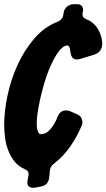

<svg xmlns="http://www.w3.org/2000/svg" viewBox="-25 -816 510 920"><path d="M138 84Q124 84 115 79Q106 74 106 58Q106 52 107 49L112 22Q112 10 108 4.5Q104 -1 93 -6Q63 -19 44 -43Q25 -67 14 -96.5Q3 -126 -1 -158Q-5 -190 -5 -219Q-5 -282 11 -358Q27 -434 59 -504.5Q91 -575 139.5 -631.5Q188 -688 254 -713Q275 -724 278 -743L280 -756Q283 -773 296 -784Q309 -795 327 -796H344Q360 -796 366.5 -788Q373 -780 373 -769Q373 -761 372 -758L370 -751Q370 -740 373.5 -734.5Q377 -729 388 -724Q424 -710 443.5 -678Q463 -646 465 -609Q465 -565 423 -553L357 -533Q352 -532 348.5 -531.5Q345 -531 343 -531Q317 -531 313 -565Q312 -568 312 -571Q312 -574 311 -576L309 -586Q305 -598 298 -598Q285 -598 271.5 -586Q258 -574 245.5 -554Q233 -534 221 -508Q209 -482 199 -454Q177 -388 164 -325Q151 -262 151 -224Q151 -220 151.5 -211.5Q152 -203 154 -194.5Q156 -186 160 -179.5Q164 -173 170 -173Q195 -173 213.5 -193.5Q232 -214 246 -244L252 -259Q264 -287 291 -287Q300 -287 309 -284L341 -270Q360 -262 365 -250.5Q370 -239 370 -231Q370 -220 366 -213Q344 -161 312 -114.5Q280 -68 235 -33Q216 -20 214 1L212 22Q211 26 211 29.5Q211 33 210 38Q205 75 163 79L162 80H160Z"/></svg>

Font: Bangerz 2
Style: Regular
Weight: 400
Designer: vernon adams
Foundry: Vernon Adams
Version: Version 2.10;December 28, 2023;FontCreator 13.0.0.2683 64-bi